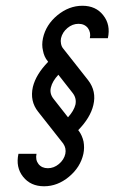

<svg xmlns="http://www.w3.org/2000/svg" viewBox="-20 -650 399 670"><path d="M107.4 -113.3Q103 -92.3 114.3 -77.6Q126 -63 147 -63Q168 -63 185.5 -77.6Q203.6 -92.8 208 -113.3Q210 -122.6 208 -132.3Q206.5 -140.1 200.7 -148.9L113.3 -259.8Q83.5 -296.9 94.7 -346.7Q105.5 -390.6 147.9 -434.1L146.5 -436.5Q133.8 -451.7 129.9 -473.6Q125 -493.2 129.9 -516.6Q140.1 -563.5 180.2 -596.7Q220.7 -629.9 267.6 -629.9Q314.5 -629.9 340.3 -596.7Q366.7 -563.5 356.4 -516.6H293.5Q297.9 -536.6 286.6 -552.2Q274.9 -566.9 253.9 -566.9Q232.9 -566.9 215.3 -552.2Q197.8 -537.6 192.9 -516.6Q190.9 -506.8 192.9 -497.6Q194.8 -487.3 200.2 -481L287.6 -370.1Q317.4 -331.5 305.7 -283.2Q295.4 -239.3 252.9 -195.8L254.9 -193.4Q266.6 -177.7 271.5 -156.2Q275.4 -134.3 271 -113.3Q260.7 -66.4 220.7 -33.2Q180.7 0 133.8 0Q86.9 0 60.5 -33.2Q34.2 -66.4 44.4 -113.3ZM183.6 -389.2Q162.6 -366.2 157.7 -345.2Q151.9 -323.2 167.5 -304.2L217.3 -240.7Q237.8 -263.2 243.2 -284.7Q248 -307.1 233.4 -325.7Z"/></svg>

Font: Fibel Nord
Style: Italic
Weight: 400
Designer: Peter Wiegel
Foundry: Peter Wioegel
Version: Version 000.000